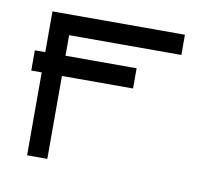

<svg xmlns="http://www.w3.org/2000/svg" viewBox="-56 -543 652 561"><g transform="rotate(10 270.0 -262.5)"><path d="M26 -325V-355H57V-476H450V-416H117V-355H328V-325V-295H117V-49H57V-295H26Z"/></g></svg>

Font: IBM 3270
Style: Regular
Weight: 400
Monospace: yes
Version: Version 2.3.1